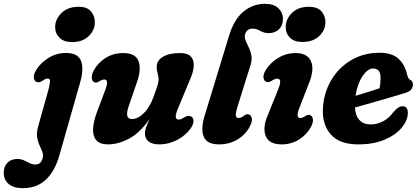

<svg xmlns="http://www.w3.org/2000/svg" viewBox="-146 -745 2196 1006"><path d="M232 -524.5Q188.5 -524.5 165.5 -547.5Q142.5 -570.5 143 -604.5Q143.5 -644.5 176.2 -677Q209 -709.5 266.5 -709.5Q309.5 -709.5 330.2 -685.8Q351 -662 351 -626.5Q350.5 -586 318.2 -555.2Q286 -524.5 232 -524.5ZM274 -313.5 164.5 71Q141 152.5 93.8 196.8Q46.5 241 -26 241Q-75 241 -100.8 218.8Q-126.5 196.5 -126.5 161.5Q-126.5 127.5 -107 107.8Q-87.5 88 -55 88Q-36 88 -20.2 95.2Q-4.5 102.5 9.8 109.8Q24 117 40 117Q69.5 117 78 82Q81.5 65 75.2 49Q69 33 60.5 14.8Q52 -3.5 48.5 -26.8Q45 -50 53.5 -81.5L106.5 -270Q114.5 -300 116 -316.8Q117.5 -333.5 104 -333.5Q92 -333.5 75 -320.5Q59 -311 45.5 -315.5Q34.5 -319.5 31.5 -335.8Q28.5 -352 42 -375.5Q63.5 -413 106 -440.2Q148.5 -467.5 199.5 -467.5Q262.5 -467.5 278.5 -426Q294.5 -384.5 274 -313.5Z M852 -136Q865.5 -132 867.5 -114.8Q869.5 -97.5 856 -77Q830 -37 784.2 -12.8Q738.5 11.5 691 11.5Q613.5 11.5 613.5 -47Q613.5 -62.5 620.5 -80.8Q627.5 -99 637.5 -120.5Q585.5 -47.5 529.2 -18Q473 11.5 420 11.5Q376.5 11.5 358 -11Q339.5 -33.5 341.8 -71.8Q344 -110 362 -157.5L405.5 -273.5Q426.5 -328.5 400.5 -328.5Q389 -328.5 372.5 -318Q358.5 -308.5 348 -314.5Q337.5 -318.5 335 -334.5Q332.5 -350.5 345 -375.5Q367 -416.5 407.8 -441.8Q448.5 -467 499 -467Q565 -467 580 -424.2Q595 -381.5 572.5 -317L528.5 -189.5Q517.5 -157.5 520.5 -139.5Q523.5 -121.5 546.5 -121.5Q577 -121.5 608.2 -152.8Q639.5 -184 659.5 -240Q673.5 -278 679.2 -296.5Q685 -315 685 -329Q685 -345 680 -360Q675 -375 675 -394.5Q675 -428 707.5 -447.5Q740 -467 799.5 -467Q852.5 -467 865.2 -430Q878 -393 850.5 -330.5L789 -182.5Q773.5 -146.5 775 -132.5Q776.5 -118.5 791 -118.5Q802.5 -118.5 823 -132Q840 -141.5 852 -136Z M1242 -725Q1289 -725 1312.8 -701.8Q1336.5 -678.5 1336.5 -648Q1336.5 -611 1315.2 -591.2Q1294 -571.5 1263 -571.5Q1237.5 -571.5 1217.5 -583.2Q1197.5 -595 1177 -595Q1159.5 -595 1149 -584.5Q1138.5 -574 1136.5 -557Q1136 -541.5 1143.5 -525.8Q1151 -510 1159.5 -492Q1168 -474 1171.5 -451.5Q1175 -429 1165.5 -400.5L1099 -188Q1087.5 -151 1089.8 -138.8Q1092 -126.5 1104.5 -126.5Q1118 -126.5 1135.5 -141Q1148.5 -150 1160 -144.5Q1170.5 -140.5 1173.5 -124.8Q1176.5 -109 1164 -84.5Q1143 -42 1100.2 -15.2Q1057.5 11.5 1002 11.5Q937 11.5 921 -30Q905 -71.5 927 -141.5L1054 -557Q1080 -643 1129.5 -684Q1179 -725 1242 -725Z M1438.5 -525Q1395.5 -525 1373 -547.8Q1350.5 -570.5 1351 -604.5Q1351.5 -645 1383.8 -677.2Q1416 -709.5 1472.5 -709.5Q1516.5 -709.5 1538 -685.8Q1559.5 -662 1559 -626.5Q1558.5 -586.5 1526 -555.8Q1493.5 -525 1438.5 -525ZM1423.5 -182Q1401 -126.5 1428 -126.5Q1439.5 -126.5 1456 -138Q1470 -147 1480.5 -141Q1491 -136.5 1493.5 -120.5Q1496 -104.5 1483 -79.5Q1461 -39 1420.5 -13.8Q1380 11.5 1329.5 11.5Q1264 11.5 1246.5 -31.8Q1229 -75 1256 -139L1310 -273Q1323.5 -305.5 1322 -319.2Q1320.5 -333 1306 -333Q1295 -333 1276.5 -321Q1260.5 -311.5 1249 -316.5Q1237.5 -321 1234.8 -337.2Q1232 -353.5 1246 -377.5Q1269 -415.5 1311.2 -441.2Q1353.5 -467 1402.5 -467Q1465 -467 1483.5 -423.8Q1502 -380.5 1473.5 -310.5Z M1991 -152.5Q1990 -113.5 1958.8 -75.8Q1927.5 -38 1869.8 -13.2Q1812 11.5 1731 11.5Q1632 11.5 1586.8 -41Q1541.5 -93.5 1546 -176.5Q1550 -257.5 1588.8 -323.8Q1627.5 -390 1693 -429.2Q1758.5 -468.5 1842.5 -468.5Q1908.5 -468.5 1942 -437.2Q1975.5 -406 1986.5 -356Q1992 -333 2001.5 -327.5Q2017.5 -320.5 2017.5 -302.5Q2018 -287.5 2007.8 -275.2Q1997.5 -263 1969.5 -255.5Q1937 -245.5 1892 -232.5Q1847 -219.5 1799.8 -206Q1752.5 -192.5 1713.5 -181.5Q1716.5 -137.5 1738 -115.2Q1759.5 -93 1795.5 -93Q1829 -93 1860.2 -109Q1891.5 -125 1914 -156Q1930.5 -175 1942.2 -182.2Q1954 -189.5 1967.5 -188Q1981 -186.5 1986.2 -176Q1991.5 -165.5 1991 -152.5ZM1809 -386Q1780 -386 1753 -345.2Q1726 -304.5 1717 -243Q1748.5 -252.5 1782.5 -263Q1816.5 -273.5 1842.5 -282.5Q1848 -305 1848 -339Q1848 -386 1809 -386Z"/></svg>

Font: Fraunces 72pt SuperSoft
Style: Bold Italic
Weight: 700
Italic angle: -16°
Version: Version 1.000;[0bf87f6ff]